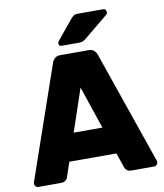

<svg xmlns="http://www.w3.org/2000/svg" viewBox="-97 -989 911 1067"><g transform="rotate(-10 359.0 -455.0)"><path d="M703 -37Q707 -27 707 -22Q707 -13 700.5 -6.5Q694 0 685 0H559Q542 0 532.5 -7.5Q523 -15 520 -25L492 -108H226L198 -25Q195 -15 185.5 -7.5Q176 0 159 0H33Q24 0 17.5 -6.5Q11 -13 11 -22Q11 -27 15 -37L233 -667Q238 -681 249 -690.5Q260 -700 278 -700H440Q458 -700 469 -690.5Q480 -681 485 -667ZM440 -263 359 -503 278 -263ZM414 -910H557Q566 -910 571 -904.5Q576 -899 576 -890Q576 -883 571 -878L436 -767Q425 -758 416.5 -754Q408 -750 394 -750H296Q280 -750 280 -766Q280 -774 285 -779L377 -891Q388 -903 395 -906.5Q402 -910 414 -910Z"/></g></svg>

Font: Rubik
Style: Regular
Weight: 700
Designer: Hubert & Fischer
Foundry: Hubert & Fischer
Version: Version 1.100